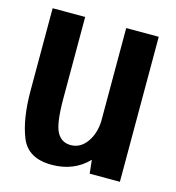

<svg xmlns="http://www.w3.org/2000/svg" viewBox="-93 -676 697 761"><g transform="rotate(15 255.0 -296.0)"><path d="M342 0 336 -55.5Q278 5 186.5 5Q89.5 5 60 -68.5Q30.5 -142 30.5 -257.5V-595.5H164V-261.5Q164 -160.5 182.2 -125.2Q200.5 -90 239.5 -90Q280 -90 306 -127.5Q329.5 -160.5 332.5 -210.5V-595H466V0Z"/></g></svg>

Font: Anybody SemiBold
Style: Regular
Weight: 600
Designer: Tyler Finck
Foundry: Etcetera Type Company
Version: Version 1.010; ttfautohint (v1.8.3) -l 8 -r 50 -G 200 -x 14 